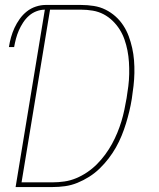

<svg xmlns="http://www.w3.org/2000/svg" viewBox="-20 -755 640 775"><path d="M43 0 161 -716Q144 -716 127 -709.5Q110 -703 96.5 -691Q83 -679 73 -663.5Q63 -648 56 -632Q49 -616 44.5 -599Q40 -582 37 -565H16Q19 -585 24.5 -604.5Q30 -624 38.5 -642.5Q47 -661 59.5 -678.5Q72 -696 88.5 -709Q105 -722 125 -728.5Q145 -735 164 -735H307Q333 -735 358.5 -731Q384 -727 406 -716Q428 -705 446 -689Q464 -673 477.5 -652.5Q491 -632 499.5 -609Q508 -586 513.5 -561.5Q519 -537 521 -511.5Q523 -486 522.5 -460.5Q522 -435 519 -408.5Q516 -382 512 -356Q508 -331 502 -306Q496 -281 488.5 -256.5Q481 -232 471 -207.5Q461 -183 448 -160Q435 -137 418.5 -115.5Q402 -94 382.5 -75Q363 -56 340 -41.5Q317 -27 292.5 -17Q268 -7 242.5 -3.5Q217 0 192 0ZM67 -19H192Q216 -19 240 -22.5Q264 -26 287 -35.5Q310 -45 331.5 -59.5Q353 -74 371 -92Q389 -110 404.5 -131Q420 -152 432 -174Q444 -196 453.5 -219Q463 -242 470 -265Q477 -288 482 -312Q487 -336 491 -359Q495 -383 498 -407.5Q501 -432 501.5 -456Q502 -480 500.5 -504Q499 -528 494.5 -551Q490 -574 482.5 -595.5Q475 -617 463 -636Q451 -655 434.5 -671Q418 -687 398 -697.5Q378 -708 354.5 -712Q331 -716 307 -716H182Z"/></svg>

Font: Iosevka SS04 Th Ex Obl
Style: Regular
Weight: 100
Width: 7
Italic angle: -9°
Monospace: yes
Designer: Belleve Invis
Foundry: Belleve Invis
Version: Version 19.0.0; ttfautohint (v1.8.4)